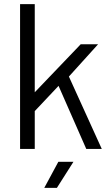

<svg xmlns="http://www.w3.org/2000/svg" viewBox="-20 -720 532 928"><path d="M77 0H148V-183L263 -305L397 0H472L313 -350L454 -506H370L148 -274V-700H77ZM194 188H255L335 62H262Z"/></svg>

Font: Arthouse Owned
Style: Regular
Weight: 400
Designer: Jeremy Tribby
Foundry: Tribby Type
Version: Version 1.000;PS 001.000;hotconv 1.0.88;makeotf.lib2.5.64775